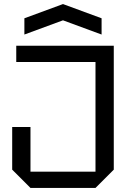

<svg xmlns="http://www.w3.org/2000/svg" viewBox="-20 -925 640 945"><path d="M40 -90V-300H130V-80H450V-620H60V-700H540V-90L450 0H130ZM100 -755V-835L290 -905L480 -835V-755L290 -825Z"/></svg>

Font: Tektur
Style: Regular
Weight: 400
Designer: Adam Jagosz
Foundry: Adam Jagosz
Version: Version 1.005;gftools[0.9.30]